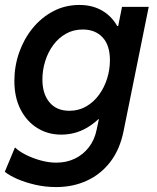

<svg xmlns="http://www.w3.org/2000/svg" viewBox="-22 -549 639 783"><path d="M207 213.9Q163.1 213.9 122.6 204.6Q82 195.3 49.3 181.2Q16.6 167 -2.4 151.4L39.1 52.2Q55.2 67.9 82.5 81.8Q109.9 95.7 142.8 105Q175.8 114.3 207.5 114.3Q249.5 114.3 283.4 97.9Q317.4 81.5 340.6 51.3Q363.8 21 372.1 -20L381.3 -63H365.2L395.5 -117.2L451.7 -393.6L431.2 -442.9H460L475.6 -521H584.5L481.9 -14.2Q466.8 60.5 428 111.1Q389.2 161.6 332.5 187.7Q275.9 213.9 207 213.9ZM227.5 0Q173.3 0 130.1 -26.9Q86.9 -53.7 61.8 -102.8Q36.6 -151.9 36.6 -218.8Q36.6 -278.8 55.9 -334.2Q75.2 -389.6 110.8 -433.6Q146.5 -477.5 195.1 -503.2Q243.7 -528.8 302.2 -528.8Q357.4 -528.8 398.4 -503.4Q439.5 -478 462.4 -430.9Q485.4 -383.8 485.4 -318.8Q485.4 -259.3 466.3 -202.6Q447.3 -146 412.6 -100.1Q377.9 -54.2 330.8 -27.1Q283.7 0 227.5 0ZM261.2 -97.2Q298.8 -97.2 329.6 -115Q360.4 -132.8 381.8 -162.4Q403.3 -191.9 414.8 -228.5Q426.3 -265.1 426.3 -303.2Q426.3 -364.7 396.2 -396.7Q366.2 -428.7 315.4 -428.7Q277.3 -428.7 247.1 -411.6Q216.8 -394.5 195.3 -365.5Q173.8 -336.4 162.4 -299.8Q150.9 -263.2 150.9 -225.1Q150.9 -166.5 179.7 -131.8Q208.5 -97.2 261.2 -97.2Z"/></svg>

Font: Reddit Sans SemiBold
Style: Italic
Weight: 600
Italic angle: -11.25°
Designer: Stephen Hutchings
Version: Version 1.013